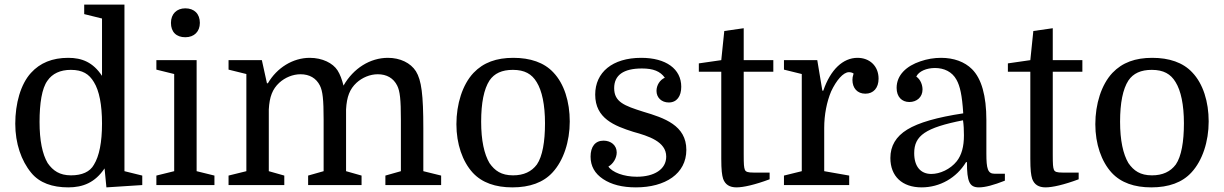

<svg xmlns="http://www.w3.org/2000/svg" viewBox="-20 -800 5291 830"><path d="M46 -265C46 -180 72 -105 115 -53C151 -9 207 10 275 10C339 10 391 -11 432 -72L440 10L595 0V-41L518 -60V-780H344V-739L421 -720V-472C382 -531 334 -550 275 -550C206 -550 153 -528 114 -485C69 -436 46 -352 46 -265ZM421 -266C421 -185 409 -125 386 -88C369 -57 334 -42 287 -42C238 -42 209 -62 186 -95C163 -134 151 -193 151 -273C151 -353 161 -418 185 -451C206 -482 241 -498 286 -498C337 -498 365 -480 386 -445C409 -408 421 -347 421 -266Z M719 -701C719 -662 742 -639 781 -639C820 -639 844 -664 844 -701C844 -740 820 -764 781 -764C744 -764 719 -740 719 -701ZM733 -60 656 -41V0H907V-41L830 -60V-540H656V-499L733 -480Z M968 -41V0H1209V-41L1142 -60V-327C1145 -382 1158 -415 1187 -442C1212 -465 1246 -479 1279 -479C1318 -479 1347 -462 1363 -430C1375 -406 1379 -370 1379 -283V-60L1312 -41V0H1543V-41L1476 -60V-327C1479 -382 1492 -415 1521 -442C1546 -465 1580 -479 1613 -479C1652 -479 1681 -462 1697 -430C1709 -406 1713 -370 1713 -283V-60L1646 -41V0H1887V-41L1810 -60V-245C1810 -391 1802 -453 1778 -492C1755 -528 1710 -550 1657 -550C1580 -550 1508 -505 1465 -430C1458 -457 1450 -479 1439 -496C1419 -527 1374 -550 1319 -550C1246 -550 1177 -507 1138 -440H1134L1112 -540H968V-499L1045 -480V-60Z M2443 -275C2443 -360 2419 -438 2372 -487C2332 -530 2272 -550 2199 -550C2126 -550 2070 -530 2027 -485C1979 -434 1953 -350 1953 -263C1953 -178 1979 -102 2024 -53C2064 -10 2122 10 2195 10C2270 10 2329 -11 2369 -55C2416 -106 2443 -188 2443 -275ZM2060 -274C2060 -355 2072 -415 2096 -452C2117 -483 2150 -498 2197 -498C2248 -498 2279 -480 2300 -445C2323 -408 2336 -347 2336 -267C2336 -187 2325 -124 2301 -89C2278 -58 2244 -42 2198 -42C2147 -42 2119 -62 2096 -95C2073 -134 2060 -193 2060 -274Z M2733 -36C2676 -36 2627 -55 2610 -80C2630 -91 2646 -116 2646 -141C2646 -172 2621 -192 2589 -192C2553 -192 2533 -166 2533 -123C2533 -82 2551 -50 2587 -26C2623 -2 2670 10 2729 10C2856 10 2947 -49 2947 -152C2947 -258 2852 -290 2761 -317C2679 -343 2635 -359 2635 -419C2635 -475 2675 -504 2755 -504C2804 -504 2834 -492 2854 -464C2833 -455 2818 -432 2818 -407C2818 -378 2840 -357 2871 -357C2906 -357 2925 -384 2925 -425C2925 -502 2859 -550 2752 -550C2627 -550 2553 -487 2553 -391C2553 -288 2636 -256 2718 -230C2783 -212 2860 -188 2860 -123C2860 -68 2808 -36 2733 -36Z M3098 -490V-114C3098 -65 3101 -43 3106 -27C3115 -2 3134 10 3164 10C3193 10 3243 -1 3307 -25V-54H3237C3213 -54 3204 -57 3200 -66C3196 -77 3195 -88 3195 -133V-490H3323V-540H3195V-678L3111 -666L3098 -540L3001 -526V-490Z M3670 -482C3666 -469 3665 -463 3665 -455C3665 -419 3686 -395 3721 -395C3756 -395 3778 -420 3778 -460C3778 -515 3739 -550 3687 -550C3624 -550 3570 -499 3539 -408H3535L3513 -540H3369V-499L3446 -480V-60L3369 -41V0H3651V-41L3543 -60V-247C3543 -304 3554 -360 3573 -405C3595 -452 3625 -488 3650 -488C3657 -488 3665 -486 3670 -482Z M3829 -117C3829 -38 3880 10 3964 10C4043 10 4115 -31 4156 -99H4160C4160 -14 4171 10 4212 10C4239 10 4276 0 4324 -19V-49H4279C4250 -49 4244 -71 4244 -136V-281C4244 -386 4223 -460 4182 -501C4150 -533 4103 -550 4048 -550C4018 -550 3988 -545 3959 -535C3899 -515 3856 -476 3856 -420C3856 -381 3879 -359 3911 -359C3943 -359 3968 -380 3968 -413C3968 -432 3960 -456 3941 -469C3952 -492 3985 -506 4022 -506C4061 -506 4096 -490 4115 -455C4130 -428 4139 -389 4144 -310C4031 -293 3951 -270 3902 -240C3853 -210 3829 -169 3829 -117ZM4006 -48C3959 -48 3932 -81 3932 -138C3932 -214 3981 -248 4143 -280C4146 -260 4147 -238 4147 -215C4147 -166 4137 -130 4116 -103C4088 -68 4043 -48 4006 -48Z M4434 -490V-114C4434 -65 4437 -43 4442 -27C4451 -2 4470 10 4500 10C4529 10 4579 -1 4643 -25V-54H4573C4549 -54 4540 -57 4536 -66C4532 -77 4531 -88 4531 -133V-490H4659V-540H4531V-678L4447 -666L4434 -540L4337 -526V-490Z M5205 -275C5205 -360 5181 -438 5134 -487C5094 -530 5034 -550 4961 -550C4888 -550 4832 -530 4789 -485C4741 -434 4715 -350 4715 -263C4715 -178 4741 -102 4786 -53C4826 -10 4884 10 4957 10C5032 10 5091 -11 5131 -55C5178 -106 5205 -188 5205 -275ZM4822 -274C4822 -355 4834 -415 4858 -452C4879 -483 4912 -498 4959 -498C5010 -498 5041 -480 5062 -445C5085 -408 5098 -347 5098 -267C5098 -187 5087 -124 5063 -89C5040 -58 5006 -42 4960 -42C4909 -42 4881 -62 4858 -95C4835 -134 4822 -193 4822 -274Z"/></svg>

Font: Domine
Style: Regular
Weight: 400
Designer: Pablo Impallari, Rodrigo Fuenzalida, Brenda Gallo
Foundry: Pablo Impallari, Rodrigo Fuenzalida, Brenda Gallo
Version: Version 2.000